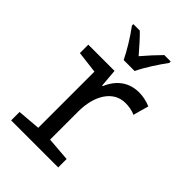

<svg xmlns="http://www.w3.org/2000/svg" viewBox="-226 -859 952 952"><g transform="rotate(45 250.0 -383.0)"><path d="M221 -606H298C319 -652 361 -715 391 -756V-766H346C312 -731 294 -712 260 -672C230 -706 199 -743 174 -766H129V-756C164 -709 200 -650 221 -606ZM38 0H368V-59L242 -69V-267C242 -377 292 -462 378 -462C398 -462 426 -459 447 -448L470 -530C441 -542 414 -547 389 -547C316 -547 266 -506 239 -441H235L227 -536H43V-477L159 -463V-69L38 -59Z"/></g></svg>

Font: Noto Sans Mono ExtraCondensed
Style: Regular
Weight: 400
Width: 2
Designer: Monotype Design Team
Foundry: Monotype Imaging Inc.
Version: Version 2.014